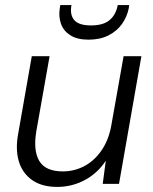

<svg xmlns="http://www.w3.org/2000/svg" viewBox="-20 -723 603 755"><path d="M205 12Q144 12 105.5 -15.5Q67 -43 53.5 -90.5Q40 -138 52 -200L105 -502H175L123 -208Q110 -131 134.5 -90Q159 -49 227 -49Q271 -49 310 -69Q349 -89 377.5 -129Q406 -169 417 -226L466 -502H536L448 0H384L396 -91Q364 -42 313.5 -15Q263 12 205 12ZM328 -567Q284 -567 257 -584Q230 -601 220 -629Q210 -657 215 -690L217 -703H261Q254 -665 272 -644Q290 -623 338 -623Q386 -623 411 -644Q436 -665 443 -703H488L486 -689Q479 -656 459.5 -628.5Q440 -601 407 -584Q374 -567 328 -567Z"/></svg>

Font: DM Sans 16pt Light
Style: Italic
Weight: 300
Italic angle: -10°
Version: Version 4.004;gftools[0.9.30]